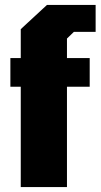

<svg xmlns="http://www.w3.org/2000/svg" viewBox="-20 -757 407 777"><path d="M64 0V-406H22V-522H64V-639L170 -737H367V-628H279L251 -601V-522H343V-406H251V0Z"/></svg>

Font: Tomorrow
Style: Bold
Weight: 700
Designer: Tony de Marco, Monica Rizzolli
Foundry: Just in Type
Version: Version 2.002